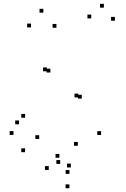

<svg xmlns="http://www.w3.org/2000/svg" viewBox="-20 -774 660 1003"><path d="M508.2 -68.9V-88.9H488.2V-68.9ZM580.2 -665.8V-685.8H560.2V-665.8ZM522.6 -734V-754H502.6V-734ZM456.8 -677.9V-697.9H436.8V-677.9ZM407.2 -258.8V-278.8H387.2V-258.8ZM389.1 -265.1V-285.1H369.1V-265.1ZM274.8 -628.9V-648.9H254.8V-628.9ZM206.5 -707.9V-727.9H186.5V-707.9ZM141.9 -630.8V-650.8H121.9V-630.8ZM79.5 -124.7V-144.7H59.5V-124.7ZM111.2 -158.9V-178.9H91.2V-158.9ZM50.5 -69.2V-89.2H30.5V-69.2ZM111.1 21V1H91.1V21ZM184.8 -47.6V-67.6H164.8V-47.6ZM225 -401.6V-421.6H205V-401.6ZM243.2 -395.2V-415.2H223.2V-395.2ZM386.5 -12.5V-32.5H366.5V-12.5ZM350.2 100.7V80.7H330.2V100.7ZM294.4 82.2V62.2H274.4V82.2ZM342.9 134.2V114.2H322.9V134.2ZM290.2 50.1V30.1H270.2V50.1ZM234.6 113.8V93.8H214.6V113.8ZM342.5 209.2V189.2H322.5V209.2Z"/></svg>

Font: Monaspace Radon Dots Var
Style: Regular
Weight: 400
Designer: Riley Cran and the Lettermatic Team
Version: Version 1.100 (Monaspace Radon Dots)